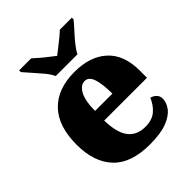

<svg xmlns="http://www.w3.org/2000/svg" viewBox="-215 -892 1028 1028"><g transform="rotate(-45 299.0 -378.0)"><path d="M320 10Q178 10 109.5 -62.5Q41 -135 41 -266Q41 -407 111 -479Q181 -551 308 -551Q426 -551 493.5 -489.5Q561 -428 561 -309V-254H237Q239 -160 272.5 -117Q306 -74 370 -74Q421 -74 451.5 -100Q482 -126 498 -166Q517 -161 529.5 -148Q542 -135 542 -115Q542 -85 520 -56Q498 -27 449.5 -8.5Q401 10 320 10ZM370 -325Q370 -399 356.5 -438.5Q343 -478 313 -478Q281 -478 260 -439Q239 -400 239 -325ZM222 -606Q212 -629 190 -655.5Q168 -682 144.5 -708Q121 -734 105 -753V-766H196Q207 -756 226.5 -739Q246 -722 267.5 -705.5Q289 -689 304 -677Q319 -689 340.5 -705.5Q362 -722 382.5 -739Q403 -756 413 -766H504V-753Q489 -734 465 -708Q441 -682 419.5 -655.5Q398 -629 387 -606Z"/></g></svg>

Font: Noto Rashi Hebrew Black
Style: Regular
Weight: 900
Version: Version 1.006